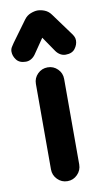

<svg xmlns="http://www.w3.org/2000/svg" viewBox="-107 -835 484 889"><g transform="rotate(-10 135.5 -391.0)"><path d="M136.5 10Q108.8 10 89.4 -9.8Q70 -29.5 70 -57V-458.8Q70 -486.2 89.4 -505.6Q108.8 -525 136.5 -525Q164 -525 183.4 -505.6Q202.8 -486.2 202.8 -458.8V-57Q202.8 -29.5 183.4 -9.8Q164 10 136.5 10ZM42.8 -568.2Q12.5 -568.2 -1.5 -586.6Q-15.5 -605 -15.5 -625.5Q-15.5 -636.5 -10 -646Q-4.5 -655.5 1.8 -664L73 -761.5Q85.5 -778.5 103.8 -785.5Q122 -792.5 136.5 -792.5Q151.8 -792.5 169.4 -785.5Q187 -778.5 199.2 -761.5L270.5 -664Q277.8 -654.8 282.8 -645.6Q287.8 -636.5 287.8 -625.5Q287.8 -605 273.8 -586.6Q259.8 -568.2 229.5 -568.2Q216.2 -568.2 204.5 -575.1Q192.8 -582 184.5 -593.8L88.8 -733.5H183.5L87.8 -593.8Q79.5 -582 67.8 -575.1Q56 -568.2 42.8 -568.2Z"/></g></svg>

Font: National Park
Style: Regular
Weight: 400
Designer: Andrea Herstowski, Ben Hoepner
Version: Version 1.009